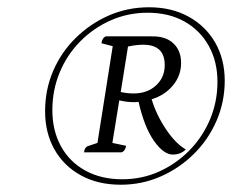

<svg xmlns="http://www.w3.org/2000/svg" viewBox="-20 -750 657 528"><path d="M312 -242Q249 -242 202 -268Q155 -294 129.5 -339.5Q104 -385 104 -444Q104 -503 126 -554.5Q148 -606 188 -645.5Q228 -685 279.5 -707.5Q331 -730 390 -730Q452 -730 499 -704Q546 -678 572 -632.5Q598 -587 598 -528Q598 -470 575.5 -418Q553 -366 513 -326.5Q473 -287 421.5 -264.5Q370 -242 312 -242ZM316 -257Q370 -257 417 -278Q464 -299 500.5 -336Q537 -373 557.5 -421.5Q578 -470 578 -525Q578 -581 554 -624Q530 -667 487 -691Q444 -715 386 -715Q332 -715 284.5 -694Q237 -673 200.5 -636Q164 -599 144 -550.5Q124 -502 124 -447Q124 -391 147.5 -348Q171 -305 214.5 -281Q258 -257 316 -257ZM455 -325Q430 -325 403.5 -362.5Q377 -400 361 -470Q355 -469 349 -469Q329 -469 308 -474L289 -357L327 -349Q324 -334 314 -331H211Q213 -345 221 -348L248 -357L290 -623L259 -631Q261 -646 271 -650H396Q435 -651 456.5 -631Q478 -611 478 -577Q478 -542 455.5 -515Q433 -488 397 -477Q410 -434 436.5 -394.5Q463 -355 491 -339Q477 -325 455 -325ZM374 -627Q355 -627 332 -622L312 -497Q329 -493 348 -493Q385 -493 409 -515Q433 -537 433 -571Q433 -627 374 -627Z"/></svg>

Font: Petrona Light
Style: Italic
Weight: 300
Italic angle: -9°
Designer: Ringo R. Seeber
Foundry: Ringo R. Seeber
Version: Version 2.001; ttfautohint (v1.8.3)